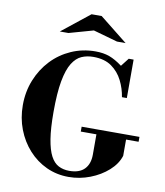

<svg xmlns="http://www.w3.org/2000/svg" viewBox="-103 -1064 997 1161"><g transform="rotate(10 395.0 -483.5)"><path d="M397 13Q324 13 261 -16Q198 -45 150.5 -97.5Q103 -150 76.5 -219Q50 -288 50 -367Q50 -450 79 -522Q108 -594 159 -648Q210 -702 279 -732.5Q348 -763 427 -763Q476 -763 513 -749.5Q550 -736 593 -704L632 -754H662V-518H632Q624 -570 600 -618Q576 -666 532.5 -697Q489 -728 420 -728Q381 -728 348.5 -714Q316 -700 291.5 -661Q267 -622 253.5 -549Q240 -476 240 -358Q240 -258 250.5 -193Q261 -128 280.5 -91Q300 -54 329 -39Q358 -24 395 -24Q457 -24 488 -56Q519 -88 519 -145V-282H701V-170Q685 -119 638.5 -77.5Q592 -36 528.5 -11.5Q465 13 397 13ZM423 -270V-300H778V-270ZM193 -844 364 -980H426L597 -844H544L395 -886L246 -844Z"/></g></svg>

Font: Libre Bodoni
Style: Bold
Weight: 700
Designer: Pablo Impallari, Rodrigo Fuenzalida
Foundry: Impallari Type
Version: Version 2.005;gftools[0.9.23]